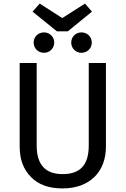

<svg xmlns="http://www.w3.org/2000/svg" viewBox="-20 -1041 702 1073"><path d="M328 -940 202 -1021 162 -976 298 -866H359L494 -976L455 -1021ZM226 -860C193 -860 168 -835 168 -803C168 -771 193 -746 226 -746C258 -746 283 -771 283 -803C283 -835 258 -860 226 -860ZM435 -860C403 -860 378 -835 378 -803C378 -771 403 -746 435 -746C468 -746 493 -771 493 -803C493 -835 468 -860 435 -860ZM572 -689H476V-228C476 -120 429 -68 330 -68C233 -68 185 -121 185 -228V-689H90V-221C90 -150 111 -94 153 -52C194 -9 253 12 330 12C483 12 572 -83 572 -221Z"/></svg>

Font: Fira Sans
Style: Regular
Weight: 400
Designer: Carrois Corporate & Edenspiekermann AG
Foundry: Carrois Corporate GbR & Edenspiekermann AG
Version: Version 4.203